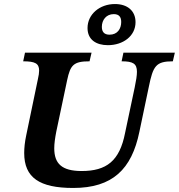

<svg xmlns="http://www.w3.org/2000/svg" viewBox="-20 -918 887 952"><path d="M343 14C538 14 633 -79 671 -264L718 -488C739 -591 753 -614 837 -614L847 -657H592L583 -614C639 -614 659 -603 659 -562C659 -544 655 -518 648 -485L600 -258C573 -120 508 -70 385 -70C286 -70 249 -107 249 -183C249 -206 253 -234 259 -265L313 -521C329 -596 345 -614 424 -614L434 -657H104L95 -614C153 -614 174 -604 174 -568C174 -557 172 -543 168 -526L110 -247C103 -214 100 -185 100 -159C100 -37 176 14 343 14ZM515 -694C590 -694 652 -739 652 -808C652 -865 611 -898 550 -898C474 -898 414 -847 414 -779C414 -721 457 -694 515 -694ZM523 -746C495 -746 485 -762 485 -785C485 -819 507 -848 544 -848C570 -848 581 -834 581 -809C581 -776 563 -746 523 -746Z"/></svg>

Font: STIX Two Text
Style: Bold Italic
Weight: 700
Italic angle: -12°
Designer: Ross Mills, John Hudson & Paul Hanslow, Tiro Typeworks Ltd; with prior portions MicroPress Inc. and Coen Hoffman, Elsevi
Foundry: Tiro Typeworks Ltd
Version: Version 2.13 b171